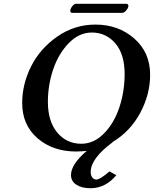

<svg xmlns="http://www.w3.org/2000/svg" viewBox="-20 -788 813 1014"><path d="M409.2 -28.8Q476.1 -28.8 529.5 -83.5Q583 -138.2 610.6 -221.7Q638.2 -305.2 638.2 -397Q638.2 -502 589.1 -559.1Q540 -616.2 464.8 -616.2Q397 -616.2 342.5 -559.6Q288.1 -502.9 260.5 -420.4Q232.9 -337.9 232.9 -250Q232.9 -147 282.5 -87.9Q332 -28.8 409.2 -28.8ZM355 136.2Q355 80.1 438 8.8Q412.1 11.7 382.8 12.2Q258.8 12.2 178 -57.9Q97.2 -127.9 97.2 -244.1Q97.2 -343.3 144 -437Q190.9 -530.8 282 -594.5Q373 -658.2 483.9 -658.2Q605 -658.2 689 -584.7Q772.9 -511.2 772.9 -393.1Q772.9 -289.1 720 -190.9Q667 -92.8 573.2 -37.1H575.2Q459 48.8 459 120.1Q459 137.2 467 148.7Q475.1 160.2 488.8 160.2Q508.8 160.2 558.1 117.2L594.2 137.2Q537.1 206.1 458 206.1Q412.1 206.1 383.5 187.7Q355 169.4 355 136.2ZM626 -720.2H360.8Q351.1 -720.2 351.1 -731.9Q351.1 -734.9 352.1 -736.8Q354 -746.6 363.5 -757.3Q373 -768.1 381.8 -768.1H646Q658.2 -768.1 658.2 -755.9Q658.2 -753.9 657.2 -752Q655.3 -742.2 645 -731.2Q634.8 -720.2 626 -720.2Z"/></svg>

Font: Linux Libertine
Style: Semibold Italic
Weight: 600
Italic angle: -11.5°
Designer: Philipp H. Poll
Foundry: Philipp H. Poll
Version: Version 5.1.2 ; ttfautohint (v0.9)